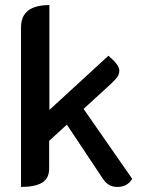

<svg xmlns="http://www.w3.org/2000/svg" viewBox="-20 -729 582 758"><path d="M502 -23Q483 9 443 9Q424 9 410.5 1Q397 -7 385 -25L244 -237L174 -173V-63Q174 -25 146.5 -8Q119 9 63 9V-621Q63 -709 175 -709V-295L408 -509Q451 -473 451 -451Q451 -436 443.5 -425.5Q436 -415 418 -398L310 -299Z"/></svg>

Font: K2D SemiBold
Style: Regular
Weight: 600
Designer: Katatrad Aksorn Co.,Ltd.
Foundry: Cadson Demak Co.,Ltd.
Version: Version 1.000; ttfautohint (v1.6)